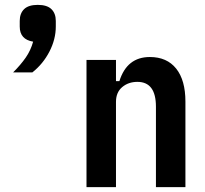

<svg xmlns="http://www.w3.org/2000/svg" viewBox="-20 -768 841 788"><path d="M135 -748Q173 -748 191 -730.5Q209 -713 209 -682V-659Q209 -607 183 -556.5Q157 -506 113 -471H34Q65 -502 85.5 -531.5Q106 -561 116 -597Q61 -606 61 -659V-682Q61 -713 79 -730.5Q97 -748 135 -748ZM335 0V-522H456V-435H470Q501 -534 595 -534Q665 -534 703 -486.5Q741 -439 741 -351V0H620V-330Q620 -432 544 -432Q507 -432 481.5 -410.5Q456 -389 456 -350V0Z"/></svg>

Font: IBM Plex Sans Condensed SemiBold
Style: Regular
Weight: 600
Width: 3
Designer: Mike Abbink, Paul van der Laan, Pieter van Rosmalen
Foundry: Bold Monday
Version: Version 1.3